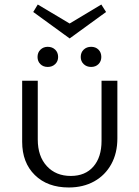

<svg xmlns="http://www.w3.org/2000/svg" viewBox="-20 -823 616 849"><path d="M288 -653 127 -770 147 -803 288 -719 428 -803 449 -770ZM191 -616Q211 -616 224 -603.5Q237 -591 237 -571Q237 -552 224 -539.5Q211 -527 191 -527Q171 -527 158.5 -539.5Q146 -552 146 -571Q146 -591 159 -603.5Q172 -616 191 -616ZM383 -616Q403 -616 415.5 -603.5Q428 -591 428 -571Q428 -552 415.5 -539.5Q403 -527 383 -527Q363 -527 350 -539.5Q337 -552 337 -571Q337 -591 350 -603.5Q363 -616 383 -616ZM499 -466V-211Q499 -146 472 -97Q445 -48 396.5 -21Q348 6 284 6Q190 6 134 -49Q78 -104 78 -196V-466H147V-206Q147 -132 187 -88.5Q227 -45 293 -45Q357 -45 393 -86.5Q429 -128 429 -200V-466Z"/></svg>

Font: Ysabeau SC
Style: Regular
Weight: 400
Designer: Christian Thalmann (Catharsis Fonts)
Version: Version 0.003